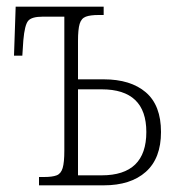

<svg xmlns="http://www.w3.org/2000/svg" viewBox="-20 -556 524 576"><path d="M97 0V-25H112Q137 -25 150 -30Q163 -35 168 -52Q173 -69 173 -104V-506H108Q75 -506 64.5 -493.5Q54 -481 50 -435L47 -389H22L27 -536H291V-511H276Q251 -511 237.5 -506Q224 -501 219 -484.5Q214 -468 214 -433V-318H291Q372 -318 417.5 -279Q463 -240 463 -160Q463 -81 417.5 -40.5Q372 0 291 0ZM214 -30H285Q419 -30 419 -160Q419 -288 285 -288H214Z"/></svg>

Font: Noto Serif Condensed ExtraLight
Style: Regular
Weight: 200
Width: 3
Designer: Monotype Design Team
Foundry: Monotype Imaging Inc.
Version: Version 2.013; ttfautohint (v1.8.4.7-5d5b)